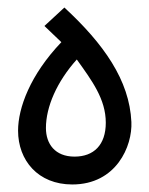

<svg xmlns="http://www.w3.org/2000/svg" viewBox="-20 -487 397 510"><path d="M172 3C289 3 332 -99 329 -163C324 -274 255 -371 151 -467L98 -418L143 -375C60 -288 28 -200 28 -140C28 -61 81 3 172 3ZM178 -71C126 -71 102 -105 102 -147C102 -203 131 -270 184 -329C224 -273 261 -224 261 -161C261 -102 229 -71 178 -71Z"/></svg>

Font: Noto Sans Arabic ExtCond
Style: Regular
Weight: 400
Width: 2
Designer: Monotype Design Team, Nadine Chahine, Nizar Qandah and Khaled Hosny
Foundry: Monotype Imaging Inc.
Version: Version 2.012